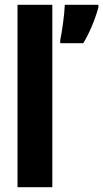

<svg xmlns="http://www.w3.org/2000/svg" viewBox="-20 -780 430 800"><path d="M198 0V-760H53V0ZM390 -749V-760H250C249 -722 238 -645 231 -613V-600H327C353 -643 376 -698 390 -749Z"/></svg>

Font: Noto Sans Armenian ExtraCondensed ExtraBold
Style: Regular
Weight: 800
Width: 2
Designer: Monotype Design Team
Foundry: Monotype Imaging Inc.
Version: Version 2.008